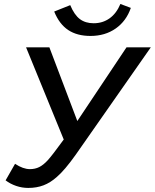

<svg xmlns="http://www.w3.org/2000/svg" viewBox="-20 -923 769 953"><path d="M120.1 9.8Q89.4 9.8 60.1 -0.2Q30.8 -10.3 7.8 -27.8L54.7 -109.9Q94.7 -83.5 128.4 -83.5Q154.3 -83.5 174.8 -93.8Q195.3 -104 217.3 -127.9Q228 -139.6 247.8 -165.3Q267.6 -190.9 296.4 -230.5L109.4 -688H225.1L363.8 -322.3L607.9 -688H728.5L356 -155.3Q300.8 -77.6 261.7 -44.4Q230 -16.1 196 -3.2Q162.1 9.8 120.1 9.8ZM429.2 -744.6Q362.8 -744.6 318.6 -773.9Q274.4 -803.2 249 -865.7L328.6 -897.5Q349.1 -848.6 376.7 -828.1Q404.3 -807.6 444.8 -807.6Q489.7 -807.6 523.9 -832Q558.1 -856.4 577.6 -903.3L629.4 -883.8Q606.9 -818.4 554.2 -781.5Q501.5 -744.6 429.2 -744.6Z"/></svg>

Font: Arimo Medium
Style: Italic
Weight: 500
Italic angle: -12°
Designer: Steve Matteson
Foundry: Monotype Imaging Inc.
Version: Version 1.33